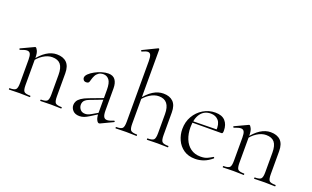

<svg xmlns="http://www.w3.org/2000/svg" viewBox="-81 -1130 2512 1548"><g transform="rotate(20 1175.0 -356.5)"><path d="M315 0Q312 0 312 -6Q312 -12 315 -12Q356 -12 368 -25Q380 -38 380 -81V-248Q380 -309 357 -337Q334 -365 285 -365Q247 -365 207.5 -340Q168 -315 139 -271L135 -283Q182 -345 225 -372Q268 -399 312 -399Q367 -399 397 -369.5Q427 -340 427 -278V-81Q427 -38 438.5 -25Q450 -12 492 -12Q495 -12 495 -6Q495 0 492 0Q475 0 452 -1Q429 -2 404 -2Q379 -2 355.5 -1Q332 0 315 0ZM46 0Q43 0 43 -6Q43 -12 46 -12Q87 -12 99 -25Q111 -38 111 -81V-281Q111 -315 103 -330.5Q95 -346 75 -346Q65 -346 51 -342Q37 -338 19 -331Q15 -330 12.5 -335Q10 -340 14 -342L125 -394Q127 -395 130 -395Q137 -395 147.5 -374.5Q158 -354 158 -315V-81Q158 -38 169.5 -25Q181 -12 223 -12Q226 -12 226 -6Q226 0 223 0Q206 0 183 -1Q160 -2 135 -2Q110 -2 86.5 -1Q63 0 46 0Z M828 6Q824 8 820 8Q808 8 798 -13Q788 -34 788 -74V-267Q788 -329 768.5 -353Q749 -377 720 -377Q695 -377 678.5 -365.5Q662 -354 653.5 -337Q645 -320 641 -305Q639 -295 634 -281.5Q629 -268 609 -268Q594 -268 586.5 -277Q579 -286 579 -296Q579 -313 597 -330.5Q615 -348 642.5 -363Q670 -378 700 -387Q730 -396 755 -396Q796 -396 815 -369.5Q834 -343 834 -297V-108Q834 -72 842.5 -55.5Q851 -39 872 -39Q891 -39 927 -54Q932 -56 934 -50.5Q936 -45 931 -43ZM651 7Q614 7 594.5 -13.5Q575 -34 575 -61Q575 -78 583.5 -94Q592 -110 613.5 -125Q635 -140 673 -154L798 -201L800 -188L682 -143Q661 -135 650 -125.5Q639 -116 635 -105.5Q631 -95 631 -84Q631 -62 645.5 -44Q660 -26 688 -26Q699 -26 711 -29.5Q723 -33 740 -43L807 -82L809 -70L734 -23Q709 -7 690 0Q671 7 651 7Z M961 0Q958 0 958 -6Q958 -12 961 -12Q1002 -12 1014 -25Q1026 -38 1026 -81V-600Q1026 -636 1019 -652.5Q1012 -669 994 -669Q978 -669 946 -654Q942 -652 939.5 -657.5Q937 -663 941 -665L1064 -725Q1065 -725 1065 -725Q1065 -725 1066 -725Q1069 -725 1071 -723Q1073 -721 1073 -718V-81Q1073 -38 1085 -25Q1097 -12 1139 -12Q1141 -12 1141 -6Q1141 0 1139 0Q1121 0 1098.5 -1Q1076 -2 1050 -2Q1025 -2 1001.5 -1Q978 0 961 0ZM1230 0Q1227 0 1227 -6Q1227 -12 1230 -12Q1271 -12 1283 -25Q1295 -38 1295 -81V-244Q1295 -363 1201 -363Q1162 -363 1122.5 -337.5Q1083 -312 1054 -269L1050 -281Q1097 -343 1140 -369.5Q1183 -396 1228 -396Q1282 -396 1312 -366.5Q1342 -337 1342 -275V-81Q1342 -38 1354 -25Q1366 -12 1408 -12Q1410 -12 1410 -6Q1410 0 1408 0Q1390 0 1367.5 -1Q1345 -2 1319 -2Q1294 -2 1270.5 -1Q1247 0 1230 0Z M1645 12Q1586 12 1546.5 -15.5Q1507 -43 1487 -87Q1467 -131 1467 -180Q1467 -241 1495 -289.5Q1523 -338 1570.5 -366.5Q1618 -395 1674 -395Q1731 -395 1759 -364Q1787 -333 1787 -281Q1787 -268 1784.5 -262Q1782 -256 1775 -256H1728Q1733 -318 1708.5 -346.5Q1684 -375 1642 -375Q1586 -375 1555 -332.5Q1524 -290 1524 -216Q1524 -160 1542 -115.5Q1560 -71 1595 -45.5Q1630 -20 1680 -20Q1715 -20 1737.5 -30.5Q1760 -41 1781 -54Q1783 -56 1786.5 -51.5Q1790 -47 1788 -44Q1753 -14 1717.5 -1Q1682 12 1645 12ZM1511 -255 1510 -267 1738 -271V-256Z M2150 0Q2147 0 2147 -6Q2147 -12 2150 -12Q2191 -12 2203 -25Q2215 -38 2215 -81V-248Q2215 -309 2192 -337Q2169 -365 2120 -365Q2082 -365 2042.5 -340Q2003 -315 1974 -271L1970 -283Q2017 -345 2060 -372Q2103 -399 2147 -399Q2202 -399 2232 -369.5Q2262 -340 2262 -278V-81Q2262 -38 2273.5 -25Q2285 -12 2327 -12Q2330 -12 2330 -6Q2330 0 2327 0Q2310 0 2287 -1Q2264 -2 2239 -2Q2214 -2 2190.5 -1Q2167 0 2150 0ZM1881 0Q1878 0 1878 -6Q1878 -12 1881 -12Q1922 -12 1934 -25Q1946 -38 1946 -81V-281Q1946 -315 1938 -330.5Q1930 -346 1910 -346Q1900 -346 1886 -342Q1872 -338 1854 -331Q1850 -330 1847.5 -335Q1845 -340 1849 -342L1960 -394Q1962 -395 1965 -395Q1972 -395 1982.5 -374.5Q1993 -354 1993 -315V-81Q1993 -38 2004.5 -25Q2016 -12 2058 -12Q2061 -12 2061 -6Q2061 0 2058 0Q2041 0 2018 -1Q1995 -2 1970 -2Q1945 -2 1921.5 -1Q1898 0 1881 0Z"/></g></svg>

Font: Cormorant Garamond Light
Style: Regular
Weight: 300
Designer: Christian Thalmann (Catharsis Fonts)
Foundry: Catharsis Fonts
Version: Version 4.001